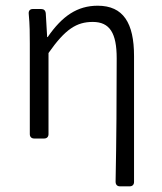

<svg xmlns="http://www.w3.org/2000/svg" viewBox="-20 -492 576 682"><path d="M394.5 -285.2C394.5 -150.4 393.6 6.8 390.6 153.3C390.6 164.1 396.5 169.9 406.2 169.9H440.4C450.2 169.9 456.1 164.1 456.1 154.3V-293C456.1 -410.2 418 -471.7 327.1 -471.7C254.9 -471.7 201.2 -435.5 149.4 -360.4H147.5L142.6 -444.3C141.6 -455.1 135.7 -460 126 -460H96.7C86.9 -460 81.1 -454.1 82 -443.4C85.9 -403.3 85.9 -369.1 85.9 -336.9V-15.6C85.9 -5.9 91.8 0 101.6 0H136.7C146.5 0 152.3 -5.9 152.3 -15.6V-303.7C211.9 -388.7 252 -414.1 309.6 -414.1C370.1 -414.1 394.5 -374 394.5 -285.2Z"/></svg>

Font: Ed Sans Neue Light
Style: Regular
Weight: 300
Designer: Stephen Hutchings
Version: Version 1.004;PS 001.004;hotconv 1.0.88;makeotf.lib2.5.64775